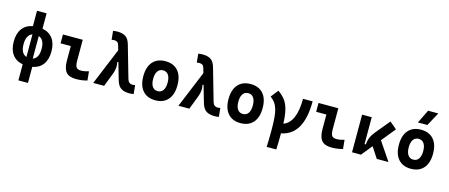

<svg xmlns="http://www.w3.org/2000/svg" viewBox="-57 -1560 5972 2551"><g transform="rotate(15 2929.5 -285.0)"><path d="M227.1 224.6V3.9Q133.8 -13.2 83.7 -80.6Q33.7 -147.9 33.7 -258.8Q33.7 -369.6 83.7 -437Q133.8 -504.4 227.1 -521.5V-732.4H358.9V-521.5Q452.1 -504.4 502.2 -437Q552.2 -369.6 552.2 -258.8Q552.2 -147.9 502.2 -80.6Q452.1 -13.2 358.9 3.9V224.6ZM249.5 -103.5V-414.1Q168.9 -386.2 168.9 -258.8Q168.9 -131.3 249.5 -103.5ZM336.4 -414.1V-103.5Q417 -131.3 417 -258.8Q417 -386.2 336.4 -414.1Z M959 9.8Q864.7 9.8 823.2 -39.1Q781.7 -87.9 781.7 -195.3V-396H641.1V-517.6H913.6V-232.9Q913.6 -171.4 929.2 -143.6Q944.8 -115.7 998 -115.7Q1039.1 -115.7 1102.1 -134.3L1113.8 -10.7Q1073.7 0 1037.4 4.9Q1001 9.8 959 9.8Z M1693.4 9.8Q1623.5 9.8 1579.8 -18.3Q1536.1 -46.4 1514.2 -122.6L1447.3 -355L1433.1 -350.6Q1439.9 -321.8 1439.9 -293.5Q1439.9 -280.8 1438.5 -268.6Q1433.6 -228 1420.9 -194.3L1346.2 0H1196.3L1404.8 -504.4L1385.7 -570.3Q1377.4 -600.6 1360.4 -610.8Q1343.3 -621.1 1318.4 -621.1Q1303.2 -621.1 1283.7 -617.2L1272 -736.3Q1300.8 -742.2 1332 -742.2Q1400.9 -742.2 1443.6 -715.3Q1486.3 -688.5 1507.3 -615.2L1634.8 -170.4Q1651.4 -111.3 1707 -111.3Q1722.2 -111.3 1741.7 -115.2L1753.4 3.9Q1724.6 9.8 1693.4 9.8Z M2050.8 9.8Q1939 9.8 1877.4 -60.5Q1815.9 -130.9 1815.9 -258.8Q1815.9 -387.2 1877.4 -457.3Q1939 -527.3 2050.8 -527.3Q2162.6 -527.3 2224.1 -457.3Q2285.6 -387.2 2285.6 -258.8Q2285.6 -130.9 2224.1 -60.5Q2162.6 9.8 2050.8 9.8ZM2050.8 -115.7Q2098.6 -115.7 2124.5 -153.1Q2150.4 -190.4 2150.4 -258.8Q2150.4 -327.6 2124.5 -364.7Q2098.6 -401.9 2050.8 -401.9Q2003.4 -401.9 1977.3 -364.7Q1951.2 -327.6 1951.2 -258.8Q1951.2 -190.4 1977.3 -153.1Q2003.4 -115.7 2050.8 -115.7Z M2865.2 9.8Q2795.4 9.8 2751.7 -18.3Q2708 -46.4 2686 -122.6L2619.1 -355L2605 -350.6Q2611.8 -321.8 2611.8 -293.5Q2611.8 -280.8 2610.4 -268.6Q2605.5 -228 2592.8 -194.3L2518.1 0H2368.2L2576.7 -504.4L2557.6 -570.3Q2549.3 -600.6 2532.2 -610.8Q2515.1 -621.1 2490.2 -621.1Q2475.1 -621.1 2455.6 -617.2L2443.8 -736.3Q2472.7 -742.2 2503.9 -742.2Q2572.8 -742.2 2615.5 -715.3Q2658.2 -688.5 2679.2 -615.2L2806.6 -170.4Q2823.2 -111.3 2878.9 -111.3Q2894 -111.3 2913.6 -115.2L2925.3 3.9Q2896.5 9.8 2865.2 9.8Z M3222.7 9.8Q3110.8 9.8 3049.3 -60.5Q2987.8 -130.9 2987.8 -258.8Q2987.8 -387.2 3049.3 -457.3Q3110.8 -527.3 3222.7 -527.3Q3334.5 -527.3 3396 -457.3Q3457.5 -387.2 3457.5 -258.8Q3457.5 -130.9 3396 -60.5Q3334.5 9.8 3222.7 9.8ZM3222.7 -115.7Q3270.5 -115.7 3296.4 -153.1Q3322.3 -190.4 3322.3 -258.8Q3322.3 -327.6 3296.4 -364.7Q3270.5 -401.9 3222.7 -401.9Q3175.3 -401.9 3149.2 -364.7Q3123 -327.6 3123 -258.8Q3123 -190.4 3149.2 -153.1Q3175.3 -115.7 3222.7 -115.7Z M3642.1 224.6Q3644.5 176.8 3645.8 119.4Q3647 62 3647 -4.9Q3647 -105.5 3641.4 -174.8Q3635.7 -244.1 3621.6 -292Q3607.4 -339.8 3582.8 -373.5Q3558.1 -407.2 3520 -435.5L3600.1 -537.1Q3646 -504.9 3678.2 -469.5Q3710.4 -434.1 3731 -388.2Q3751.5 -342.3 3762.5 -279.5Q3773.4 -216.8 3776.9 -130.4Q3943.4 -191.9 3943.4 -517.6H4075.7Q4075.7 -55.7 3779.3 1.5Q3779.3 66.4 3778.1 122.1Q3776.9 177.7 3774.4 224.6Z M4474.6 9.8Q4380.4 9.8 4338.9 -39.1Q4297.4 -87.9 4297.4 -195.3V-396H4156.7V-517.6H4429.2V-232.9Q4429.2 -171.4 4444.8 -143.6Q4460.4 -115.7 4513.7 -115.7Q4554.7 -115.7 4617.7 -134.3L4629.4 -10.7Q4589.4 0 4553 4.9Q4516.6 9.8 4474.6 9.8Z M4756.3 0V-517.6H4888.7V-148.4H4907.2Q4910.2 -245.1 4982.4 -331.5L5144 -527.3L5241.2 -444.8L5085.9 -253.9L5257.3 0H5096.7L4999.5 -148.4L4878.9 0Z M5566.4 9.8Q5454.6 9.8 5393.1 -60.5Q5331.5 -130.9 5331.5 -258.8Q5331.5 -387.2 5393.1 -457.3Q5454.6 -527.3 5566.4 -527.3Q5678.2 -527.3 5739.7 -457.3Q5801.3 -387.2 5801.3 -258.8Q5801.3 -130.9 5739.7 -60.5Q5678.2 9.8 5566.4 9.8ZM5566.4 -115.7Q5614.3 -115.7 5640.1 -153.1Q5666 -190.4 5666 -258.8Q5666 -327.6 5640.1 -364.7Q5614.3 -401.9 5566.4 -401.9Q5519 -401.9 5492.9 -364.7Q5466.8 -327.6 5466.8 -258.8Q5466.8 -190.4 5492.9 -153.1Q5519 -115.7 5566.4 -115.7ZM5499 -609.4 5589.8 -794.9H5730L5629.4 -609.4Z"/></g></svg>

Font: CaskaydiaMono NF
Style: Bold
Weight: 700
Designer: Aaron Bell
Foundry: Saja Typeworks
Version: Version 2111.001; ttfautohint (v1.8.4);Nerd Fonts 3.1.1